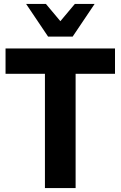

<svg xmlns="http://www.w3.org/2000/svg" viewBox="-20 -950 609 970"><path d="M207 0V-577H8V-705H561V-577H362V0ZM223 -765 112 -930H212L285 -843L358 -930H458L347 -765Z"/></svg>

Font: Nunito Sans 12pt ExtraLight
Style: Weight 830 Width 84 Optical size 12.0 YTLC 445
Weight: 830
Width: 4
Designer: Vernon Adams
Foundry: Vernon Adams
Version: Version 3.101;gftools[0.9.27]